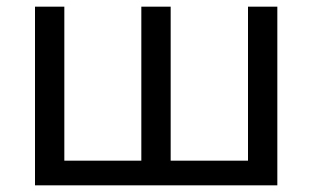

<svg xmlns="http://www.w3.org/2000/svg" viewBox="-20 -556 938 576"><path d="M812 -536V0H85V-536H173V-74H404V-536H492V-74H724V-536Z"/></svg>

Font: Noto Sans
Style: Regular
Weight: 400
Designer: Monotype Design Team
Foundry: Monotype Imaging Inc.
Version: Version 1.902